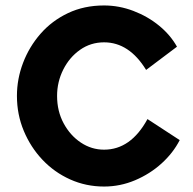

<svg xmlns="http://www.w3.org/2000/svg" viewBox="-20 -681 707 703"><path d="M361 2Q295 2 237 -24Q179 -50 135.5 -96Q92 -142 67 -202Q42 -262 42 -330Q42 -392 64.5 -451Q87 -510 128.5 -557.5Q170 -605 229 -633Q288 -661 361 -661Q416 -661 468.5 -641Q521 -621 562.5 -587Q604 -553 628 -510L515 -425Q453 -526 361 -526Q312 -526 273 -498.5Q234 -471 211.5 -426Q189 -381 189 -330Q189 -274 213 -229.5Q237 -185 276 -159Q315 -133 361 -133Q459 -133 520 -245L638 -168Q614 -121 571.5 -82.5Q529 -44 474.5 -21Q420 2 361 2Z"/></svg>

Font: Lil Grotesk Black
Style: Regular
Weight: 900
Designer: Bastien Sozeau
Foundry: NBR — Bastien Sozeau
Version: Version 3.003; ttfautohint (v1.8.4.7-5d5b);gftools[0.9.33]